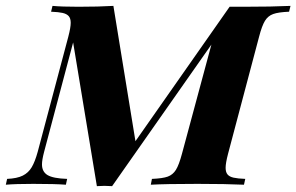

<svg xmlns="http://www.w3.org/2000/svg" viewBox="-63 -634 1017 659"><path d="M934.1 -613.8 929.2 -593.8Q892.6 -592.3 874.8 -585.9Q856.9 -579.6 846.4 -562.5Q835.9 -545.4 826.2 -507.8L719.7 -106Q711.4 -74.2 711.4 -58.1Q711.4 -43 718 -35.2Q724.6 -27.3 738.8 -24.2Q752.9 -21 778.8 -20L774.4 0Q712.4 -2.9 614.7 -2.9Q505.9 -2.9 454.6 0L458.5 -20Q495.1 -21.5 512.7 -27.8Q530.3 -34.2 540.8 -51Q551.3 -67.9 561.5 -106L662.6 -481L321.8 4.9Q304.2 3.9 295.4 3.9Q287.1 3.9 269.5 4.9L188 -488.3L88.4 -112.8Q81.1 -85 81.1 -69.8Q81.1 -44.4 100.3 -33Q119.6 -21.5 167.5 -20L163.1 0Q127.4 -2.9 51.3 -2.9Q-10.3 -2.9 -43 0L-38.6 -20Q-4.4 -21.5 15.1 -31.2Q34.7 -41 45.9 -60.1Q57.1 -79.1 66.4 -112.8L171.4 -507.8Q179.7 -539.6 179.7 -555.7Q179.7 -570.8 172.9 -578.6Q166 -586.4 152.1 -589.6Q138.2 -592.8 112.3 -593.8L117.2 -613.8Q148.4 -610.8 206.1 -610.8Q275.9 -610.8 326.2 -613.8L401.9 -149.4L725.1 -610.8H773.4Q870.6 -610.8 934.1 -613.8Z"/></svg>

Font: TypoPRO Playfair Display SC
Style: Bold Italic
Weight: 700
Italic angle: -14.9847°
Designer: Claus Eggers Sørensen
Foundry: Claus Eggers Sørensen
Version: Version 1.004;PS 001.004;hotconv 1.0.70;makeotf.lib2.5.58329